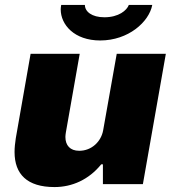

<svg xmlns="http://www.w3.org/2000/svg" viewBox="-20 -745 707 778"><path d="M386 -581C500 -581 584 -656 597 -725H502C494 -703 461 -675 403 -675C352 -675 324 -698 324 -725H228C227 -719 226 -713 226 -707C226 -645 281 -581 386 -581ZM201 13C272 13 340 -17 390 -79H397V1H559L652 -527H453L398 -217C390 -172 352 -134 301 -134C264 -134 245 -156 245 -190C245 -196 246 -202 247 -209L303 -527H104L44 -185C41 -165 39 -147 39 -129C39 -39 90 13 201 13Z"/></svg>

Font: Archivo Black
Style: Italic
Weight: 900
Italic angle: -10°
Designer: Hector Gatti
Foundry: Omnibus-Type
Version: Version 2.001